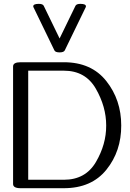

<svg xmlns="http://www.w3.org/2000/svg" viewBox="-20 -990 682 1010"><path d="M432.1 -956.5Q432.1 -969.7 402.8 -969.7Q382.3 -969.7 377 -959.5L293.5 -787.6L210 -959.5Q205.1 -969.7 184.1 -969.7Q154.8 -969.7 154.8 -956.5Q154.8 -953.6 155.8 -952.6L266.1 -725.1Q271 -714.4 293.5 -714.4Q315.4 -714.4 320.8 -725.1L431.2 -952.6Q432.1 -953.6 432.1 -956.5ZM88.4 -662.6H315.9Q460.9 -662.6 539.3 -563.5Q617.7 -464.4 617.7 -330.1Q618.2 -194.8 539.8 -97.4Q461.4 0 315.9 0H88.4Q48.8 0 48.8 -22V-640.6Q48.8 -662.6 88.4 -662.6ZM315.9 -618.2H128.4V-44.4H315.9Q429.7 -44.4 484.4 -137.5Q539.1 -230.5 538.6 -330.1Q538.6 -428.7 484.1 -523.4Q429.7 -618.2 315.9 -618.2Z"/></svg>

Font: Gayathri
Style: Regular
Weight: 400
Designer: Binoy Dominic <binoy.domenic@gmail.com>
Foundry: SMC
Version: Version 1.000